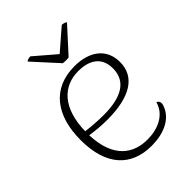

<svg xmlns="http://www.w3.org/2000/svg" viewBox="-205 -797 910 910"><g transform="rotate(-45 250.0 -341.5)"><path d="M288 -563 400 -686C395 -692 381 -695 374 -695L269 -604L163 -695C157 -695 139 -692 137 -686L249 -563C261 -561 276 -561 288 -563ZM432 -119C414 -52 347 -23 278 -23C186 -23 102 -73 96 -233C130 -228 165 -224 210 -224C360 -224 445 -275 445 -375C445 -465 378 -514 278 -514C129 -514 51 -410 51 -245C51 -74 134 12 270 12C349 12 415 -16 440 -74C453 -103 444 -113 432 -119ZM275 -485C336 -485 400 -461 400 -378C400 -290 330 -252 212 -252C177 -252 132 -255 96 -260C99 -412 172 -485 275 -485Z"/></g></svg>

Font: Arima Koshi ExtraLight
Style: Regular
Weight: 275
Designer: Joana Correia and Natanael Gama
Foundry: NDISCOVER
Version: Version 1.019;PS 001.019;hotconv 1.0.88;makeotf.lib2.5.64775